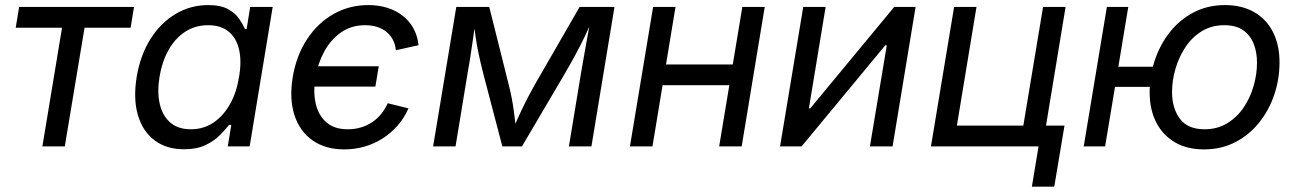

<svg xmlns="http://www.w3.org/2000/svg" viewBox="-20 -568 5029 745"><path d="M144.5 0 220.7 -460.4H41L54.2 -541H500L486.8 -460.4H308.1L231.4 0Z M693.8 11.2Q626 11.2 579.8 -23.4Q533.7 -58.1 515.1 -121.3Q496.6 -184.6 510.3 -269.5Q524.9 -355.5 564.5 -417.7Q604 -480 661.9 -514.2Q719.7 -548.3 787.6 -548.3Q836.9 -548.3 865.5 -532.2Q894 -516.1 908.4 -494.4Q922.9 -472.7 930.7 -455.1H937L950.7 -541H1038.1L948.7 0H863.8L877.4 -83.5H868.7Q854.5 -64.9 832.3 -42.7Q810.1 -20.5 776.4 -4.6Q742.7 11.2 693.8 11.2ZM720.7 -66.4Q770 -66.4 808.6 -92.5Q847.2 -118.7 872.8 -164.6Q898.4 -210.4 907.7 -270.5Q918 -330.6 907.7 -375.5Q897.5 -420.4 867.2 -445.3Q836.9 -470.2 787.6 -470.2Q736.8 -470.2 697.5 -444.1Q658.2 -418 633.3 -372.8Q608.4 -327.6 599.1 -270.5Q589.4 -212.4 599.6 -166Q609.9 -119.6 640.1 -93Q670.4 -66.4 720.7 -66.4Z M1316.4 11.7Q1242.7 11.7 1192.9 -23.2Q1143.1 -58.1 1122.6 -121.1Q1102.1 -184.1 1115.7 -267.6Q1129.4 -351.6 1170.9 -415Q1212.4 -478.5 1273.9 -513.4Q1335.4 -548.3 1409.2 -548.3Q1449.2 -548.3 1483.2 -537.6Q1517.1 -526.9 1542.7 -506.8Q1568.4 -486.8 1584.2 -458Q1600.1 -429.2 1604 -392.6L1516.1 -373Q1514.2 -394 1505.4 -411.9Q1496.6 -429.7 1481.2 -442.9Q1465.8 -456.1 1444.6 -463.1Q1423.3 -470.2 1396.5 -470.2Q1343.3 -470.2 1303.5 -442.4Q1263.7 -414.6 1238.5 -368.7Q1213.4 -322.8 1204.1 -267.6Q1194.8 -212.9 1204.8 -167.2Q1214.8 -121.6 1245.6 -94Q1276.4 -66.4 1329.6 -66.4Q1356.9 -66.4 1381.1 -73.7Q1405.3 -81.1 1425 -94.5Q1444.8 -107.9 1459.7 -126.7Q1474.6 -145.5 1484.4 -167.5L1564.9 -147.5Q1548.8 -110.8 1523.4 -81.5Q1498 -52.2 1465.3 -31.2Q1432.6 -10.3 1394.8 0.7Q1356.9 11.7 1316.4 11.7ZM1183.1 -231.9 1196.3 -311H1449.7L1436.5 -231.9Z M1660.6 0 1750.5 -541H1878.4L1954.1 -238.8Q1960.9 -211.4 1965.6 -187.5Q1970.2 -163.6 1973.1 -141.8Q1976.1 -120.1 1978.5 -99.9Q1981 -79.6 1982.9 -59.6H1967.8Q1976.6 -80.6 1985.6 -101.1Q1994.6 -121.6 2004.9 -143.1Q2015.1 -164.6 2027.3 -188.2Q2039.6 -211.9 2054.7 -238.8L2229 -541H2364.3L2274.9 0H2187.5L2233.9 -281.2Q2238.8 -308.6 2243.7 -337.2Q2248.5 -365.7 2253.7 -394Q2258.8 -422.4 2263.9 -450Q2269 -477.5 2273.9 -503.9H2284.7Q2266.1 -462.9 2249.8 -428.2Q2233.4 -393.6 2214.6 -358.9Q2195.8 -324.2 2170.9 -281.2L2005.4 0H1929.2L1855.5 -281.2Q1844.7 -323.7 1837.4 -358.2Q1830.1 -392.6 1825.2 -427.2Q1820.3 -461.9 1814.9 -503.9H1828.1Q1823.7 -475.6 1819.8 -448.2Q1815.9 -420.9 1812 -393.8Q1808.1 -366.7 1803.7 -338.9Q1799.3 -311 1793.9 -281.2L1747.6 0Z M2843.3 -317.9 2829.6 -237.3H2530.3L2543.5 -317.9ZM2601.1 -541 2511.7 0H2424.3L2514.2 -541ZM2947.3 -541 2857.9 0H2770.5L2860.4 -541Z M3443.4 0H3355.5L3420.9 -392.1H3415L3090.3 0H3006.8L3096.7 -541H3183.6L3118.7 -147.5H3124L3449.7 -541H3532.7Z M3592.3 0 3682.1 -541H3769L3692.9 -80.6H3950.7L4027.3 -541H4114.7L4025.4 0ZM3983.9 156.2 4009.8 0H3973.1L3986.3 -80.6H4110.4L4070.8 156.2Z M4185.1 0 4274.9 -541H4357.9L4268.1 0ZM4287.1 -231 4300.3 -309.1H4497.1L4483.9 -231ZM4651.4 11.7Q4585.9 11.7 4538.8 -15.9Q4491.7 -43.5 4466.3 -93.3Q4440.9 -143.1 4440.9 -210Q4440.9 -274.4 4461.2 -335Q4481.4 -395.5 4519.5 -443.6Q4557.6 -491.7 4611.8 -520Q4666 -548.3 4733.4 -548.3Q4798.8 -548.3 4846.4 -521Q4894 -493.7 4919.4 -443.6Q4944.8 -393.6 4944.8 -326.2Q4944.8 -260.7 4924.3 -200.2Q4903.8 -139.6 4865.2 -91.8Q4826.7 -43.9 4772.7 -16.1Q4718.8 11.7 4651.4 11.7ZM4653.8 -66.4Q4703.6 -66.4 4741.7 -89.6Q4779.8 -112.8 4805.4 -150.6Q4831.1 -188.5 4844.2 -234.1Q4857.4 -279.8 4857.4 -324.7Q4857.4 -366.7 4844 -399.4Q4830.6 -432.1 4803 -451.2Q4775.4 -470.2 4731 -470.2Q4681.6 -470.2 4643.8 -447.3Q4606 -424.3 4580.3 -386Q4554.7 -347.7 4541.3 -301.8Q4527.8 -255.9 4527.8 -210.4Q4527.8 -148.4 4558.1 -107.4Q4588.4 -66.4 4653.8 -66.4Z"/></svg>

Font: Inter 17pt
Style: Italic
Weight: 400
Italic angle: -9.3988°
Version: Version 4.001;git-66647c0bb